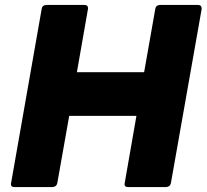

<svg xmlns="http://www.w3.org/2000/svg" viewBox="-20 -754 833 774"><path d="M650 0H495Q482 0 482 -12Q482 -15 530 -287H259L211 -16Q208 -1 192 0H37Q24 0 24 -12Q24 -15 148 -718Q150 -733 166 -734H321Q335 -734 335 -720L290 -463H561L606 -718Q608 -733 624 -734H779Q793 -734 793 -718L669 -16Q666 -1 650 0Z"/></svg>

Font: YamahaIndonesia935. App XBold
Style: Italic
Weight: 800
Italic angle: -10°
Designer: Dalton Maag Ltd
Foundry: Dalton Maag Ltd
Version: Version 1.002; January 01, 2024; Regular/Italic